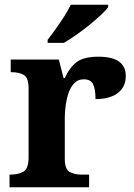

<svg xmlns="http://www.w3.org/2000/svg" viewBox="-20 -786 563 806"><path d="M20 0V-53H23Q57 -53 78.5 -65.5Q100 -78 100 -125V-415Q100 -459 80.5 -471Q61 -483 28 -483H25V-536H227L247 -458H252Q272 -503 302 -525.5Q332 -548 393 -548Q508 -548 508 -467Q508 -421 474.5 -395.5Q441 -370 381 -370Q381 -411 371 -432Q361 -453 332 -453Q306 -453 290 -435Q274 -417 266 -390.5Q258 -364 255 -337Q252 -310 252 -293V-120Q252 -76 272 -64.5Q292 -53 322 -53H354V0ZM180 -619Q195 -638 213.5 -664Q232 -690 249.5 -717Q267 -744 277 -766H434V-756Q425 -743 403.5 -723Q382 -703 355 -681Q328 -659 300 -639.5Q272 -620 248 -606H180Z"/></svg>

Font: Noto Serif Yezidi
Style: Bold
Weight: 700
Designer: Dalton Maag Ltd
Foundry: Dalton Maag Ltd
Version: Version 1.001; ttfautohint (v1.8.4.7-5d5b)